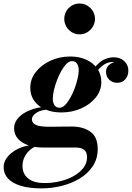

<svg xmlns="http://www.w3.org/2000/svg" viewBox="-83 -782 730 1062"><path d="M147 260Q79 260 32 245.8Q-15 231.5 -39 205.2Q-63 179 -63 143Q-63 118 -48.8 96Q-34.5 74 -10.2 57Q14 40 44 30.2Q74 20.5 105.5 20.5H132Q105 29 84.8 45.8Q64.5 62.5 53 85.8Q41.5 109 41.5 136Q41.5 179.5 72.5 205Q103.5 230.5 165 230.5Q209 230.5 250.8 220.2Q292.5 210 325.8 191Q359 172 378.8 146Q398.5 120 398.5 88Q398.5 58.5 381.8 46.2Q365 34 336 34Q327 34 307.8 34Q288.5 34 264.8 34Q241 34 218 34Q195 34 177.5 34Q160 34 153.5 34Q108.5 34 72.5 21.2Q36.5 8.5 15.8 -15.2Q-5 -39 -5 -72Q-5 -100 11.8 -122.2Q28.5 -144.5 56.8 -160.2Q85 -176 120.2 -184.2Q155.5 -192.5 193 -192.5L192 -176Q145.5 -176 119.5 -158.8Q93.5 -141.5 93.5 -123Q93.5 -106 106.2 -96.8Q119 -87.5 139.8 -84.2Q160.5 -81 184 -81Q201.5 -81 226.8 -81.2Q252 -81.5 276.2 -81.8Q300.5 -82 315 -82Q377 -82 417.2 -53.2Q457.5 -24.5 457.5 42Q457.5 96.5 430 137.5Q402.5 178.5 357.2 205.8Q312 233 257 246.5Q202 260 147 260ZM256 -160Q206.5 -160 167.8 -176.5Q129 -193 106.8 -223.5Q84.5 -254 84.5 -296.5Q84.5 -344.5 115 -383.8Q145.5 -423 196 -446.2Q246.5 -469.5 306 -469.5Q355 -469.5 393.8 -452Q432.5 -434.5 455 -402.8Q477.5 -371 477.5 -328.5Q477.5 -281 446.8 -242.8Q416 -204.5 365.8 -182.2Q315.5 -160 256 -160ZM247 -186Q261.5 -186 276.5 -200.8Q291.5 -215.5 305.2 -239.8Q319 -264 329.5 -292.2Q340 -320.5 346.2 -347.2Q352.5 -374 352.5 -394Q352.5 -415 343.2 -429.5Q334 -444 314.5 -444Q300 -444 285 -429Q270 -414 256.2 -390Q242.5 -366 232 -338Q221.5 -310 215.2 -283Q209 -256 209 -236Q209 -215 218.2 -200.5Q227.5 -186 247 -186ZM547 -465Q582 -465 604.5 -443.8Q627 -422.5 627 -391.5Q627 -363.5 610.5 -343.8Q594 -324 565 -324Q539.5 -324 521.5 -340.8Q503.5 -357.5 503.5 -385.5Q503.5 -406.5 517.8 -420.5Q532 -434.5 551.5 -438Q559 -436 566 -431Q573 -426 577.5 -418Q572.5 -427.5 561.8 -433.2Q551 -439 538.5 -439Q516.5 -439 496.5 -427.2Q476.5 -415.5 458.8 -394.2Q441 -373 427 -344L408 -354.5Q434.5 -410 469.2 -437.5Q504 -465 547 -465ZM357 -592Q333 -592 313.8 -604Q294.5 -616 283.5 -635.5Q272.5 -655 272.5 -677.5Q272.5 -700.5 283.5 -719.8Q294.5 -739 313.8 -750.8Q333 -762.5 357 -762.5Q381 -762.5 400.2 -750.8Q419.5 -739 431 -719.8Q442.5 -700.5 442.5 -677.5Q442.5 -655 431 -635.5Q419.5 -616 400.2 -604Q381 -592 357 -592Z"/></svg>

Font: Bodoni Moda 9pt
Style: Bold Italic
Weight: 700
Italic angle: -13°
Designer: Owen Earl
Foundry: indestructible type
Version: Version 2.004